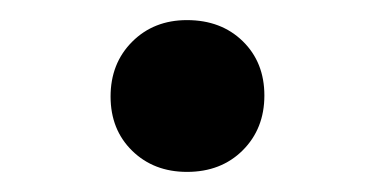

<svg xmlns="http://www.w3.org/2000/svg" viewBox="-20 -404 373 191"><path d="M166 -233Q133 -233 111.5 -254Q90 -275 90 -308Q90 -341 111.5 -362.5Q133 -384 166 -384Q200 -384 221.5 -363Q243 -342 243 -309Q243 -276 221.5 -254.5Q200 -233 166 -233Z"/></svg>

Font: Text Regular
Style: Regular
Weight: 400
Designer: Latin by Veronika Burian and Jose Scaglione. Greek by Irene Vlachou. Cyrillic by Vera Evstafieva.
Foundry: TypeTogether
Version: Version 3.002